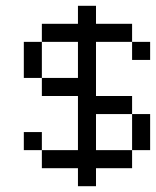

<svg xmlns="http://www.w3.org/2000/svg" viewBox="-20 -645 540 665"><path d="M500 -437.5V-500H437.5V-437.5ZM312.5 -62.5H437.5V-125H312.5Q312.5 -125 312.5 -250H437.5Q437.5 -250 437.5 -125H500Q500 -125 500 -250H437.5V-312.5H312.5V-500H437.5V-562.5H312.5V-625H250V-562.5H125V-500H62.5Q62.5 -500 62.5 -375H125V-312.5H250V-125H125V-62.5H250V0H312.5ZM125 -125V-187.5H62.5V-125ZM125 -375Q125 -375 125 -500H250Q250 -500 250 -375Z"/></svg>

Font: Unifont
Style: Medium
Weight: 500
Version: Version 9.0.06